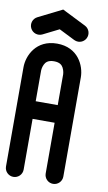

<svg xmlns="http://www.w3.org/2000/svg" viewBox="-98 -944 560 992"><g transform="rotate(10 182.0 -448.0)"><path d="M254.5 -745.9C271.5 -745.9 287.8 -755.3 295.9 -771.5C307.3 -794.4 298.1 -822.2 275.2 -833.6L150.4 -896L25.6 -833.6C2.7 -822.2 -6.5 -794.4 4.9 -771.5C16.3 -748.6 44.1 -739.4 67 -750.8L150.4 -792.5L233.8 -750.8C240.5 -747.5 247.5 -745.9 254.5 -745.9ZM254.5 0.1C280.1 0.1 300.8 -20.6 300.8 -46.2V-358.5V-566.8C300.8 -627.3 260.8 -717.2 150.4 -717.2C40 -717.2 0 -627.3 0 -566.8V-358.5V-46.2C0 -20.6 20.7 0.2 46.3 0.2C71.9 0.2 92.6 -20.5 92.6 -46.1V-312.3H208.2V-46.2C208.2 -20.6 228.9 0.1 254.5 0.1ZM92.6 -404.8V-566.7C92.6 -566.9 93.2 -583.1 100.7 -598.1C106.8 -610.4 118.1 -624.6 150.4 -624.6C181.7 -624.6 192.9 -611.5 199.1 -600C207.6 -584.3 208.2 -566.8 208.2 -566.8V-404.8Z"/></g></svg>

Font: Cactron
Style: Regular
Weight: 400
Version: Version 1.0